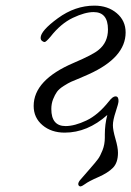

<svg xmlns="http://www.w3.org/2000/svg" viewBox="-20 -462 468 685"><path d="M100.1 -84Q100.1 -176.8 243.2 -237.8Q313 -267.6 332 -284.2Q365.2 -311 365.2 -356.9Q365.2 -418.9 314 -418.9Q283.2 -418.9 240 -398.4Q196.8 -377.9 160.2 -331.1Q144 -312 139.2 -312Q135.3 -312 130.1 -315.9Q125 -319.8 125 -327.1Q125 -352.1 186.5 -397Q248 -441.9 316.9 -441.9Q364.7 -441.9 396.5 -415Q428.2 -388.2 428.2 -346.2Q428.2 -256.3 295.9 -196.8Q288.1 -192.9 266.1 -183.8Q244.1 -174.8 234.1 -170.4Q224.1 -166 207.5 -155.5Q190.9 -145 183.3 -134.5Q175.8 -124 169.4 -107.9Q163.1 -91.8 163.1 -73.2Q163.1 -12.2 213.9 -12.2Q246.1 -12.2 288.1 -32Q330.1 -51.8 369.1 -101.1Q382.3 -118.2 392.1 -118.2Q403.3 -118.2 402.8 -101.1Q402.8 -93.3 392.8 -63.2Q382.8 -33.2 382.8 -15.1Q382.8 2 391.8 33Q400.9 64 400.9 83Q400.9 118.2 383.1 136.5Q365.2 154.8 330.6 169.9Q295.9 185.1 283.2 194.8Q272 202.6 268.1 203.1Q261.2 203.1 259.5 197Q257.8 190.9 265.1 181.2Q276.4 168 299.1 142.1Q321.8 116.2 329.8 105.2Q337.9 94.2 345.9 73.7Q354 53.2 354 28.8V18.1Q354 -18.1 362.8 -51.8Q292 11.2 210.9 11.2Q163.1 11.2 131.6 -15.4Q100.1 -42 100.1 -84Z"/></svg>

Font: CMU Classical Serif
Style: Italic
Weight: 500
Italic angle: -14.04°
Version: Version 0.7.0